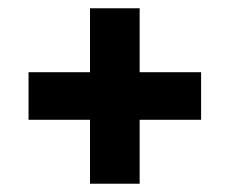

<svg xmlns="http://www.w3.org/2000/svg" viewBox="-20 -612 555 464"><path d="M197.5 -168V-322.5H49V-437.5H197.5V-592H317.5V-437.5H466V-322.5H317.5V-168Z"/></svg>

Font: Encode Sans Cnd
Style: Bold
Weight: 700
Width: 3
Designer: Multiple Designers
Foundry: Impallari Type
Version: Version 3.002; ttfautohint (v1.8.3) -l 8 -r 50 -G 200 -x 14 